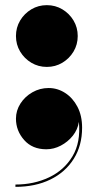

<svg xmlns="http://www.w3.org/2000/svg" viewBox="-20 -570 378 746"><path d="M42 -430Q42 -463 58.2 -490.2Q74.5 -517.5 101.8 -533.8Q129 -550 162 -550Q195 -550 222.2 -533.8Q249.5 -517.5 265.8 -490.2Q282 -463 282 -430Q282 -397 265.8 -369.8Q249.5 -342.5 222.2 -326.2Q195 -310 162 -310Q129 -310 101.8 -326.2Q74.5 -342.5 58.2 -369.8Q42 -397 42 -430ZM42 -109Q42 -140.5 59.5 -167.8Q77 -195 106 -211.5Q135 -228 169 -228Q203.5 -228 233.2 -208.8Q263 -189.5 281 -155Q299 -120.5 299 -74Q299 -4.5 266.5 47.2Q234 99 175.8 127.5Q117.5 156 40 156V147Q112 147 170.8 119Q229.5 91 261.8 37Q294 -17 286.5 -96.5Q282 -66.5 262.8 -42.5Q243.5 -18.5 216.2 -4.2Q189 10 160 10Q105.5 10 73.8 -26Q42 -62 42 -109Z"/></svg>

Font: Bodoni* 24pt Fatface
Style: Regular
Weight: 900
Version: Version 2.3